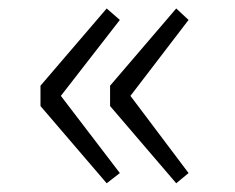

<svg xmlns="http://www.w3.org/2000/svg" viewBox="-20 -500 540 442"><path d="M225.6 -78.1 73.2 -255.9V-302.7L225.6 -480.5L255.9 -454.1L120.1 -279.3L255.9 -101.6ZM385.7 -78.1 233.4 -255.9V-302.7L385.7 -480.5L414.1 -454.1L280.3 -279.3L414.1 -101.6Z"/></svg>

Font: Gen Shin Gothic Monospace Light
Style: Regular
Weight: 300
Designer: [Source Han Sans]
Ryoko NISHIZUKA  (kana & ideographs); Paul D. Hunt (Latin, Greek & Cyrillic); Wenlong ZHANG  (bopomofo
Version: Version 1.002.20150607